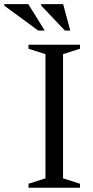

<svg xmlns="http://www.w3.org/2000/svg" viewBox="-93 -886 439 906"><path d="M284.5 -19V0H41.5V-19L121.5 -44.5V-630.5L41.5 -656V-675H284.5V-656L204.5 -630.5V-44.5ZM118 -742H87L-73 -859.5V-866.5H40.5ZM238.5 -742H213L101.5 -859.5V-866.5H205Z"/></svg>

Font: Newsreader 24pt
Style: Regular
Weight: 400
Designer: Hugues Gentile
Foundry: Production Type
Version: Version 1.003